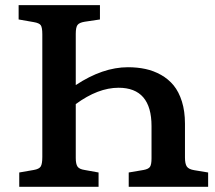

<svg xmlns="http://www.w3.org/2000/svg" viewBox="-20 -720 829 740"><path d="M54.2 0V-55.2L109.9 -64.9Q130.9 -68.4 137 -78.4Q143.1 -88.4 143.1 -115.2V-587.9Q143.1 -613.8 137.2 -622.6Q131.3 -631.3 109.9 -634.8L51.8 -645V-700.2H365.2V-645L306.2 -636.2Q285.2 -632.8 278.6 -623.5Q272 -614.3 272 -589.8V-392.1Q376 -460.9 473.1 -460.9Q509.3 -460.9 540.8 -454.1Q572.3 -447.3 600.6 -431.4Q628.9 -415.5 649.2 -390.9Q669.4 -366.2 681.2 -328.6Q692.9 -291 692.9 -243.2V-112.8Q692.9 -88.4 700.2 -77.9Q707.5 -67.4 729 -64L782.2 -55.2V0H476.1V-55.2L533.2 -64.9Q552.7 -68.4 558.3 -77.4Q564 -86.4 564 -109.9V-233.9Q564 -381.8 437 -381.8Q357.9 -381.8 272 -318.8V-110.8Q272 -87.9 278.8 -77.9Q285.6 -67.9 306.2 -64.9L359.9 -55.2V0Z"/></svg>

Font: Literata Book SemiBold
Style: Regular
Weight: 600
Designer: Latin by Veronika Burian and Jose Scaglione. Greek by Irene Vlachou. Cyrillic by Vera Evstafieva
Foundry: TypeTogether
Version: Version 2.003;PS 002.003;hotconv 1.0.88;makeotf.lib2.5.64775